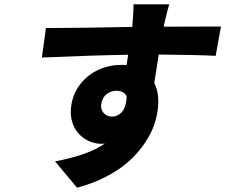

<svg xmlns="http://www.w3.org/2000/svg" viewBox="-20 -795 1045 891"><path d="M449.9 -312.9Q445.7 -287.3 461.1 -270.6Q476.6 -253.9 500 -253.9Q512.4 -253.9 523.4 -258.7Q534.4 -263.5 544.6 -273.8Q554.7 -284.1 560.9 -303.4Q567.1 -322.8 567.8 -349.1Q553.6 -373.9 519.9 -373.9Q495.4 -373.9 475.1 -358.5Q454.9 -343 449.9 -312.9ZM1005.3 -671.9 980.8 -535.9Q893.8 -540.5 716.6 -541.9Q710.2 -497.9 696 -410.2Q723.7 -354.4 710.2 -273.1Q703.8 -235.1 687.9 -196.4Q671.9 -157.7 641.5 -116.3Q611.2 -74.9 570.1 -39.6Q529.1 -4.3 468.9 26.6Q408.7 57.5 337.4 76L235.4 -46.2Q390.3 -74.9 466.3 -128.9Q460.9 -127.8 449.2 -127.8Q427.9 -127.8 406.4 -134.9Q384.9 -142 365.1 -156.6Q345.2 -171.2 331.3 -192.8Q317.5 -214.5 311.4 -243.8Q305.4 -273.1 311.4 -310Q320.7 -365.4 355.3 -407.8Q389.9 -450.3 439.1 -472.1Q488.3 -494 543.7 -494Q559.7 -494 567.5 -492.9L574.6 -540.8Q421.2 -538.7 174.4 -528.1L193.2 -665.1H231.2Q335.9 -665.1 593.8 -670.1L594.8 -681.1Q600.5 -754.6 599.4 -774.9H765.3Q758.2 -753.9 741.8 -682.2L740.1 -671.2Q776.3 -671.2 857.1 -671.5Q937.9 -671.9 967.3 -671.9Z"/></svg>

Font: Karasuma Gothic
Style: Italic
Weight: 900
Italic angle: -9.39999°
Designer: Rasmus Andersson / Ryoko Nishizuka
Foundry: Genbu
Version: Version 1.00